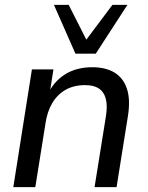

<svg xmlns="http://www.w3.org/2000/svg" viewBox="-20 -774 612 794"><path d="M35 0 112 -487H201L184 -379H175Q200 -435 247.5 -465.5Q295 -496 362 -496Q416 -496 452.5 -474.5Q489 -453 504.5 -408Q520 -363 509 -294L462 0H371L418 -293Q425 -337 417.5 -365.5Q410 -394 389 -408Q368 -422 332 -422Q285 -422 251 -402.5Q217 -383 196 -347.5Q175 -312 168 -263L126 0ZM292 -552 203 -754H264L337 -610L445 -754H507L376 -552Z"/></svg>

Font: Nunito Sans 12pt ExtraLight 12pt Medium
Style: Italic
Weight: 500
Italic angle: -9°
Version: Version 3.101;gftools[0.9.27]